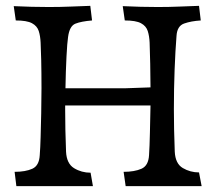

<svg xmlns="http://www.w3.org/2000/svg" viewBox="-20 -637 733 657"><path d="M36 0 30 -49Q67 -49 90.5 -59.5Q114 -70 116 -106Q118 -131 119 -168Q120 -205 121 -249Q122 -293 122 -335Q122 -388 121 -431.5Q120 -475 119 -491Q118 -514 112.5 -531Q107 -548 89.5 -557.5Q72 -567 34 -567L27 -616Q89 -613 147 -613Q187 -613 222.5 -614.5Q258 -616 289 -617L295 -567Q258 -564 238 -556Q218 -548 213 -511Q210 -492 207.5 -443Q205 -394 204 -335H410L495 -338Q495 -375 494 -419Q493 -463 492 -491Q491 -514 485.5 -531Q480 -548 462.5 -557.5Q445 -567 407 -567L400 -616Q462 -613 520 -613Q559 -613 594.5 -614.5Q630 -616 661 -617L667 -567Q634 -565 610 -556.5Q586 -548 584 -514Q580 -464 577.5 -399Q575 -334 575 -263Q575 -196 578 -118Q580 -77 605.5 -62Q631 -47 661 -47L670 0H410L403 -49Q440 -49 464 -59.5Q488 -70 490 -106Q492 -136 493 -183Q494 -230 495 -276H203Q203 -269 203 -261Q203 -195 206 -118Q208 -77 233.5 -61.5Q259 -46 290 -46L298 0Z"/></svg>

Font: Maname
Style: Regular
Weight: 400
Designer: Pathum Egodawatta
Foundry: mooniak
Version: Version 1.000; ttfautohint (v1.8.4.7-5d5b)